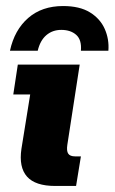

<svg xmlns="http://www.w3.org/2000/svg" viewBox="-20 -616 380 636"><path d="M163 0Q97 0 69.5 -31Q42 -62 51 -123L80 -303H24L39 -402H244L203 -136Q200 -116 206 -107Q212 -98 229 -98H248L232 0ZM13 -448Q28 -517 73.5 -556.5Q119 -596 189 -596Q244 -596 278 -575Q312 -554 327 -520Q342 -486 339 -448H248Q251 -484 232.5 -500.5Q214 -517 183 -517Q154 -517 133.5 -499.5Q113 -482 105 -448Z"/></svg>

Font: Rokkitt SemiBold ExtraBold
Style: Italic
Weight: 800
Italic angle: -9°
Version: Version 3.103